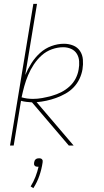

<svg xmlns="http://www.w3.org/2000/svg" viewBox="-20 -755 540 996"><path d="M337 0 146 -224Q132 -225 117.5 -226.5Q103 -228 89 -232L51 0H32L153 -735H172L111 -366Q124 -397 143 -427Q162 -457 188 -480.5Q214 -504 246.5 -516Q279 -528 312 -528Q337 -528 359.5 -519Q382 -510 395 -490.5Q408 -471 410 -446Q412 -421 408 -396Q404 -371 392.5 -346.5Q381 -322 362.5 -302.5Q344 -283 320 -269.5Q296 -256 271 -247Q246 -238 220.5 -232.5Q195 -227 170 -225L362 0ZM151 -242Q175 -242 199.5 -246.5Q224 -251 249 -258Q274 -265 297 -276.5Q320 -288 340 -306Q360 -324 372 -347Q384 -370 388 -395Q392 -416 390.5 -437.5Q389 -459 378.5 -476Q368 -493 349 -501.5Q330 -510 308 -510Q279 -510 249.5 -499.5Q220 -489 196.5 -468Q173 -447 155.5 -420.5Q138 -394 126 -365.5Q114 -337 106 -308Q98 -279 92 -250Q106 -246 121 -244Q136 -242 151 -242ZM153 221 139 212Q154 188 164 162Q174 136 180 110H176Q172 110 167.5 109Q163 108 160 104.5Q157 101 156.5 96.5Q156 92 157 88Q158 83 159.5 79Q161 75 165 71.5Q169 68 174 67Q179 66 183 66Q187 66 191 67Q195 68 198 71.5Q201 75 201.5 79Q202 83 201 88Q196 122 184.5 156Q173 190 153 221Z"/></svg>

Font: Iosevka Thin
Style: Italic
Weight: 100
Italic angle: -9°
Monospace: yes
Designer: Belleve Invis
Foundry: Belleve Invis
Version: Version 32.5.0; ttfautohint (v1.8.4)